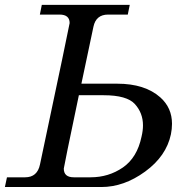

<svg xmlns="http://www.w3.org/2000/svg" viewBox="-28 -752 761 772"><path d="M336.4 -39.1Q408.7 -39.1 466.1 -78.6Q523.4 -118.2 541 -202.1Q546.9 -226.6 546.9 -248Q546.9 -297.4 514.6 -333.3Q482.4 -369.1 388.7 -369.1H289.1Q228.5 -80.1 228.5 -74.2Q228.5 -39.1 268.6 -39.1ZM379.4 0H-8.3L0 -39.1H73.2Q122.1 -39.1 132.8 -90.8Q252 -653.8 252 -659.2Q252 -693.4 211.4 -693.4H132.3L140.1 -732.4H493.7L485.8 -693.4H406.7Q357.9 -693.4 347.7 -644.5L299.3 -415.5H443.4Q554.7 -415.5 616.7 -360.4Q663.6 -318.4 663.6 -254.4Q663.6 -233.4 659.2 -211.9Q640.6 -124 555.4 -62Q470.2 0 379.4 0Z"/></svg>

Font: Munson
Style: Italic
Weight: 400
Italic angle: -12°
Designer: Paul James MIller
Foundry: High-Logic / Made with FontCreator
Version: Version 2.10;May 5, 2019;FontCreator 11.5.0.2430 64-bit